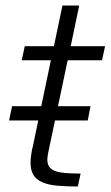

<svg xmlns="http://www.w3.org/2000/svg" viewBox="-20 -678 402 698"><path d="M13 -240 24 -292H309L299 -240ZM263 0Q220 0 187.5 -3Q155 -6 133.5 -15.5Q112 -25 101.5 -42Q91 -59 91 -88Q91 -96 92 -104.5Q93 -113 94.5 -123Q96 -133 99 -144L165 -459H59L70 -510H176L207 -658H268L237 -510H362L351 -459H226L158 -136Q157 -131 155.5 -124Q154 -117 153 -109.5Q152 -102 152 -98Q152 -76 165 -65Q178 -54 204.5 -50.5Q231 -47 273 -47Z"/></svg>

Font: Saira Thin Light
Style: Italic
Weight: 300
Italic angle: -12°
Version: Version 1.101